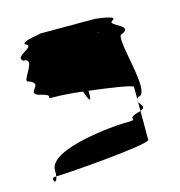

<svg xmlns="http://www.w3.org/2000/svg" viewBox="-73 -743 519 555"><g transform="rotate(-15 186.5 -465.0)"><path d="M27 -552C70 -535 9 -520 45 -507C100 -495 48 -489 90 -489C105 -489 139 -487 171 -483C180 -457 187 -442 187 -472V-481C245 -474 315 -464 317 -458V-421C318 -423 319 -425 322 -427C364 -427 298 -614 322 -614C364 -632 291 -646 304 -658C334 -671 252 -677 260 -677H90C115 -677 33 -671 45 -658C76 -646 3 -632 27 -614C70 -614 3 -552 27 -552ZM29 -266C13 -266 28 -236 33 -266ZM33 -266C80 -267 313 -286 317 -299V-386C314 -385 309 -383 304 -382C267 -370 319 -364 260 -364C235 -364 34 -348 34 -285C34 -277 34 -271 33 -266ZM254 -636C256 -637 258 -637 260 -637C266 -637 263 -637 254 -636ZM317 -386C338 -394 321 -403 317 -413ZM317 -413V-421C316 -418 316 -416 317 -413Z"/></g></svg>

Font: bitstorm
Style: sucn
Weight: 400
Version: Version 0.2